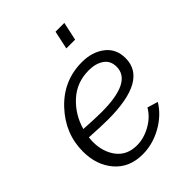

<svg xmlns="http://www.w3.org/2000/svg" viewBox="-212 -839 957 957"><g transform="rotate(-45 267.0 -360.0)"><path d="M413 -730 392 -633H330L351 -730ZM227 -235Q179 -235 96 -240Q94 -220 94 -211Q94 -138 131.5 -90Q169 -42 238 -42Q287 -42 335 -69Q383 -96 408 -139L464 -122Q428 -63 362.5 -26.5Q297 10 226 10Q133 10 79 -52.5Q25 -115 25 -211Q25 -337 115.5 -433.5Q206 -530 337 -530Q409 -530 457 -493Q505 -456 505 -390Q505 -235 227 -235ZM332 -477Q247 -477 187.5 -422.5Q128 -368 106 -289Q186 -284 230 -284Q443 -284 443 -391Q443 -434 411.5 -455.5Q380 -477 332 -477Z"/></g></svg>

Font: Raleway-v4020
Style: Italic
Weight: 400
Italic angle: -12°
Designer: Matt McInerney, Pablo Impallari, Rodrigo Fuenzalida
Foundry: Matt McInerney, Pablo Impallari, Rodrigo Fuenzalida
Version: Version 4.020;PS 004.020;hotconv 1.0.88;makeotf.lib2.5.64775